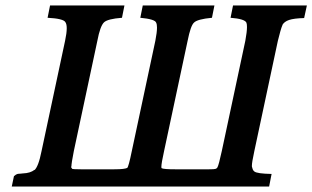

<svg xmlns="http://www.w3.org/2000/svg" viewBox="-20 -682 1142 702"><path d="M964 0H23L31 -38Q39 -45 44 -46Q49 -47 55 -47Q57 -47 59 -47.5Q61 -48 64 -48Q91 -49 106 -61V-60Q113 -66 119.5 -83Q126 -100 132 -130L218 -533Q224 -561 224 -579Q224 -594 219 -601Q212 -614 154 -617L163 -662H435L426 -617Q373 -613 360 -600Q346 -586 336 -533L250 -130Q241 -85 241 -72L240 -74Q240 -70 241.5 -68Q243 -66 244 -65H243Q246 -63 275 -63H398Q419 -63 430 -64.5Q441 -66 445 -68Q450 -71 462 -130L548 -533Q554 -564 554 -581Q554 -593 551 -599Q547 -612 493 -617L502 -662H764L755 -617Q701 -612 689 -599Q677 -588 666 -533L580 -130Q570 -85 570 -72Q570 -68 571 -67Q579 -63 620 -63H745Q763 -63 768 -64.5Q773 -66 775 -70Q780 -79 791 -130L877 -533Q883 -566 883 -583Q883 -594 881 -599Q875 -613 823 -617L832 -662H1102L1092 -616Q1055 -615 1037 -609Q1019 -603 1012 -590L1013 -591Q1009 -582 1005 -567.5Q1001 -553 996 -533L910 -130Q905 -107 903 -94.5Q901 -82 901 -77Q901 -74 901 -73Q902 -68 904 -63Q906 -58 910 -55Q920 -47 973 -46Z"/></svg>

Font: New Athena Unicode
Style: Bold Italic
Weight: 700
Designer: J. Rusten 1997; rev. by R. Hancock 2001, 2002, rev. by D. Mastronarde 2002-2021
Foundry: Society for Classical Studies (formerly American Philological Association)
Version: Version 5.008